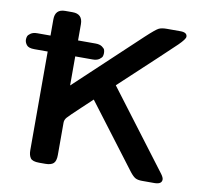

<svg xmlns="http://www.w3.org/2000/svg" viewBox="-92 -779 933 865"><g transform="rotate(10 375.0 -347.0)"><path d="M-14 -536Q-14 -544 -11.5 -551Q-9 -558 2 -565.5Q13 -573 32 -573H92V-647Q92 -694 138 -694H172Q218 -694 218 -647V-573H298Q317 -573 328 -565.5Q339 -558 341 -551Q343 -544 343 -537Q343 -530 341 -523Q339 -516 328 -508Q317 -500 298 -500H218V-367L510 -641Q554 -682 567 -688Q580 -694 603 -694H665Q696 -694 696 -674Q696 -663 666.5 -634Q637 -605 421 -404V-403L691 -46Q702 -31 702 -22Q702 0 668 0H612Q593 0 582 -5.5Q571 -11 556 -30L334 -323Q314 -304 284 -276Q237 -232 227.5 -221Q218 -210 218 -197V-49Q218 -21 206.5 -10.5Q195 0 169 0H141Q110 0 101 -13Q92 -26 92 -48V-500H31Q4 -500 -5 -512Q-14 -524 -14 -536Z"/></g></svg>

Font: CMU Sans Serif
Style: Bold
Weight: 700
Version: Version 0.7.0